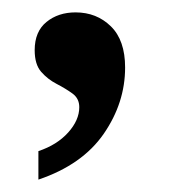

<svg xmlns="http://www.w3.org/2000/svg" viewBox="-20 -667 278 310"><path d="M42 -377V-423Q72 -433 90 -453Q108 -473 108 -494Q108 -508 97 -516Q86 -524 71.5 -531.5Q57 -539 46.5 -551Q36 -563 36 -586Q36 -616 55 -631.5Q74 -647 102 -647Q136 -647 159 -624.5Q182 -602 182 -558Q182 -501 147.5 -451Q113 -401 42 -377Z"/></svg>

Font: Noto Serif Hebrew Medium
Style: Regular
Weight: 500
Version: Version 2.003